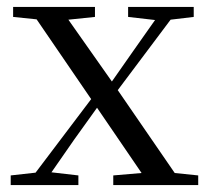

<svg xmlns="http://www.w3.org/2000/svg" viewBox="-20 -536 604 556"><path d="M351 -487 429 -478 367 -390 304 -300 178 -479 255 -487V-516H18V-487L86 -480L244 -249L83 -36L11 -28V0H207V-28L129 -37L195 -132L261 -224L390 -35L308 -28V0H554V-28L486 -35L321 -275L474 -479L541 -487V-516H351Z"/></svg>

Font: Harano Aji Mincho K1
Style: Regular
Weight: 400
Foundry: Masamichi Hosoda
Version: HaranoAjiMinchoK1-Regular version 20230610;ttx 4.39.4